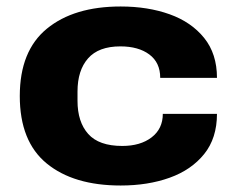

<svg xmlns="http://www.w3.org/2000/svg" viewBox="-20 -560 731 592"><path d="M352 12Q207 12 124 -56Q41 -124 41 -264Q41 -403 124.5 -471.5Q208 -540 352 -540Q436 -540 503 -516Q570 -492 609.5 -443Q649 -394 649 -320H474Q474 -367 440.5 -392Q407 -417 351 -417Q284 -417 251.5 -380Q219 -343 219 -278V-249Q219 -184 252 -147Q285 -110 357 -110Q413 -110 447.5 -136.5Q482 -163 482 -209H649Q649 -134 609.5 -85Q570 -36 503 -12Q436 12 352 12Z"/></svg>

Font: Archivo SemiExpanded ExtraBold
Style: Regular
Weight: 800
Width: 6
Designer: Hector Gatti
Foundry: Omnibus-Type
Version: Version 2.001; ttfautohint (v1.8.3)